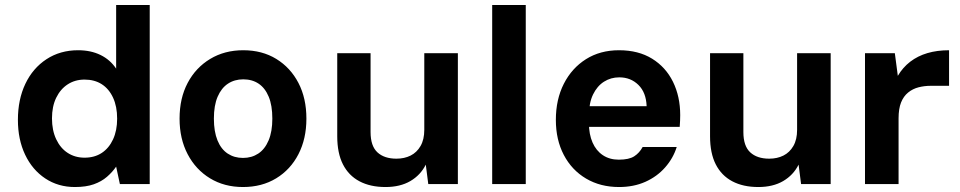

<svg xmlns="http://www.w3.org/2000/svg" viewBox="-20 -740 3861 772"><path d="M281 12Q214 12 162 -22.5Q110 -57 81 -118Q52 -179 52 -258Q52 -340 82 -403Q112 -466 167 -502Q222 -538 294 -538Q345 -538 384 -519Q423 -500 447 -464V-720H582V0H462L447 -70Q432 -48 410 -29Q388 -10 357 1Q326 12 281 12ZM320 -106Q360 -106 389 -125Q418 -144 434.5 -179.5Q451 -215 451 -263Q451 -312 434.5 -347.5Q418 -383 389 -401.5Q360 -420 320 -420Q282 -420 252.5 -401Q223 -382 206 -347Q189 -312 189 -264Q189 -216 206 -180Q223 -144 252.5 -125Q282 -106 320 -106Z M957 12Q882 12 824.5 -23Q767 -58 734.5 -120Q702 -182 702 -263Q702 -345 734.5 -406.5Q767 -468 825 -503Q883 -538 958 -538Q1034 -538 1091 -503Q1148 -468 1180 -406.5Q1212 -345 1212 -263Q1212 -182 1180 -120Q1148 -58 1090.5 -23Q1033 12 957 12ZM957 -105Q992 -105 1018.5 -122.5Q1045 -140 1060 -175.5Q1075 -211 1075 -263Q1075 -316 1060.5 -351Q1046 -386 1020 -403.5Q994 -421 958 -421Q923 -421 896.5 -403.5Q870 -386 855 -351Q840 -316 840 -263Q840 -211 854.5 -175.5Q869 -140 895.5 -122.5Q922 -105 957 -105Z M1530 12Q1469 12 1425.5 -11Q1382 -34 1359 -79Q1336 -124 1336 -192V-526H1470V-209Q1470 -153 1497.5 -127.5Q1525 -102 1574 -102Q1606 -102 1631 -114.5Q1656 -127 1671 -153Q1686 -179 1686 -218V-526H1821V0H1702L1692 -78Q1671 -36 1630 -12Q1589 12 1530 12Z M1959 0V-720H2094V0Z M2469 12Q2394 12 2336.5 -22Q2279 -56 2247 -117Q2215 -178 2215 -258Q2215 -340 2247 -403Q2279 -466 2336 -502Q2393 -538 2469 -538Q2547 -538 2602 -504Q2657 -470 2686 -411Q2715 -352 2715 -277Q2715 -267 2714.5 -255Q2714 -243 2713 -230H2312V-313H2580Q2578 -368 2547 -398.5Q2516 -429 2470 -429Q2436 -429 2408.5 -411.5Q2381 -394 2364.5 -360Q2348 -326 2348 -274V-245Q2348 -200 2362.5 -167Q2377 -134 2404 -116Q2431 -98 2468 -98Q2509 -98 2530 -111.5Q2551 -125 2564 -149H2701Q2687 -104 2654.5 -67Q2622 -30 2575 -9Q2528 12 2469 12Z M3029 12Q2968 12 2924.5 -11Q2881 -34 2858 -79Q2835 -124 2835 -192V-526H2969V-209Q2969 -153 2996.5 -127.5Q3024 -102 3073 -102Q3105 -102 3130 -114.5Q3155 -127 3170 -153Q3185 -179 3185 -218V-526H3320V0H3201L3191 -78Q3170 -36 3129 -12Q3088 12 3029 12Z M3458 0V-526H3578L3590 -435Q3610 -469 3640 -492Q3670 -515 3709 -526.5Q3748 -538 3796 -538V-395H3723Q3697 -395 3673.5 -389Q3650 -383 3631.5 -368Q3613 -353 3603 -328Q3593 -303 3593 -264V0Z"/></svg>

Font: DM Sans 9pt
Style: Bold
Weight: 700
Version: Version 4.004;gftools[0.9.30]